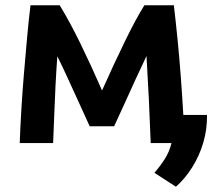

<svg xmlns="http://www.w3.org/2000/svg" viewBox="-20 -544 819 730"><path d="M649 166 567 113Q589 88 606.5 60.5Q624 33 632 0H553Q550 -83 546 -166Q542 -249 537 -331Q518 -291 496 -243.5Q474 -196 453 -149Q432 -102 414 -64H321Q304 -102 282.5 -148.5Q261 -195 239.5 -242.5Q218 -290 198 -330Q194 -277 191 -217Q188 -157 186 -100.5Q184 -44 182 0H55Q57 -57 61 -125Q65 -193 71 -263.5Q77 -334 83 -401Q89 -468 96 -524H207Q246 -460 286 -378Q326 -296 368 -200Q413 -301 455.5 -388Q498 -475 529 -524H641Q648 -465 655 -395Q662 -325 667.5 -251Q673 -177 677 -107H767Q768 -53 753 -2Q738 49 710.5 92.5Q683 136 649 166Z"/></svg>

Font: Ubuntu Sans
Style: Bold
Weight: 700
Designer: Dalton Maag Ltd
Foundry: Dalton Maag Ltd
Version: Version 1.006; ttfautohint (v1.8.4.7-5d5b)